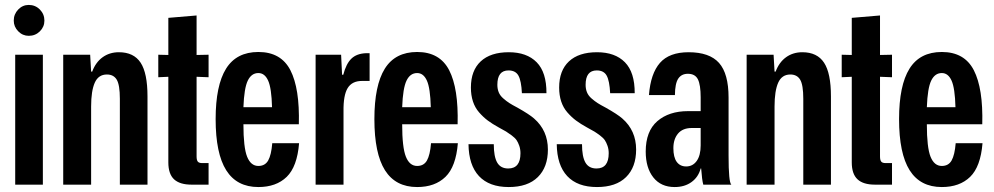

<svg xmlns="http://www.w3.org/2000/svg" viewBox="-20 -753 4053 783"><path d="M42 0V-529.8H154.8V0ZM36.1 -668.9Q36.1 -695.3 54.2 -714.1Q72.3 -732.9 97.2 -732.9Q124 -732.9 142.6 -714.1Q161.1 -695.3 161.1 -668.9Q161.1 -643.6 142.6 -625.2Q124 -606.9 97.2 -606.9Q72.3 -606.9 54.2 -625.5Q36.1 -644 36.1 -668.9Z M237.8 0V-529.8H347.7L351.6 -460.9H356Q370.1 -499 398.4 -519.5Q426.8 -540 464.8 -540Q525.4 -540 553.5 -497.3Q581.5 -454.6 581.5 -359.9V0H468.8V-350.1Q468.8 -406.7 456.1 -428Q443.4 -449.2 416 -449.2Q381.3 -449.2 366.5 -415.8Q351.6 -382.3 351.6 -318.8V0Z M760.7 0Q713.4 0 689.9 -21.7Q666.5 -43.5 666.5 -90.8V-439.9L625.5 -438V-529.8L666.5 -528.8V-680.2L781.7 -689.9V-528.8L830.6 -529.8V-438L781.7 -439.9V-115.2Q781.7 -100.1 786.6 -94Q791.5 -87.9 804.7 -87.9H830.6V0Z M1033.7 9.8Q945.8 9.8 902.6 -58.6Q859.4 -127 859.4 -267.1Q859.4 -404.8 901.9 -472.9Q944.3 -541 1033.7 -541Q1126 -541 1164.3 -466.6Q1202.6 -392.1 1198.7 -246.1H972.7Q972.7 -151.4 987.8 -113.8Q1002.9 -76.2 1033.7 -76.2Q1061 -76.2 1073.7 -98.6Q1086.4 -121.1 1090.3 -168.9H1199.7Q1191.9 -73.2 1149.2 -31.7Q1106.4 9.8 1033.7 9.8ZM972.7 -315.9H1089.4Q1087.4 -393.6 1073.5 -424.3Q1059.6 -455.1 1033.7 -455.1Q1005.4 -455.1 990.5 -424.3Q975.6 -393.6 972.7 -315.9Z M1267.1 0V-529.8H1371.1L1375 -448.2H1379.9Q1391.6 -493.2 1413.1 -513.9Q1434.6 -534.7 1473.1 -536.1H1487.3V-422.9H1456.1Q1415.5 -422.9 1397.7 -393.6Q1379.9 -364.3 1380.9 -298.8V0Z M1681.2 9.8Q1593.3 9.8 1550 -58.6Q1506.8 -127 1506.8 -267.1Q1506.8 -404.8 1549.3 -472.9Q1591.8 -541 1681.2 -541Q1773.4 -541 1811.8 -466.6Q1850.1 -392.1 1846.2 -246.1H1620.1Q1620.1 -151.4 1635.3 -113.8Q1650.4 -76.2 1681.2 -76.2Q1708.5 -76.2 1721.2 -98.6Q1733.9 -121.1 1737.8 -168.9H1847.2Q1839.4 -73.2 1796.6 -31.7Q1753.9 9.8 1681.2 9.8ZM1620.1 -315.9H1736.8Q1734.9 -393.6 1720.9 -424.3Q1707 -455.1 1681.2 -455.1Q1652.8 -455.1 1637.9 -424.3Q1623 -393.6 1620.1 -315.9Z M2054.7 9.8Q1975.1 9.8 1933.3 -34.9Q1891.6 -79.6 1890.6 -165H1993.7Q1993.7 -114.3 2007.6 -90.1Q2021.5 -65.9 2052.7 -65.9Q2102.5 -65.9 2102.5 -127.9Q2102.5 -144.5 2097.7 -158.4Q2092.8 -172.4 2086.7 -181.4Q2080.6 -190.4 2066.9 -200.7Q2053.2 -210.9 2043.9 -216.6Q2034.7 -222.2 2014.6 -232.9Q1987.8 -247.6 1969.2 -261.5Q1950.7 -275.4 1933.8 -294.7Q1917 -314 1908.7 -339.4Q1900.4 -364.7 1900.4 -396Q1900.4 -465.3 1940.4 -502.7Q1980.5 -540 2054.7 -540Q2128.4 -540 2168.7 -499Q2209 -458 2208.5 -373H2108.4Q2106 -423.3 2094.2 -444.6Q2082.5 -465.8 2053.7 -465.8Q2008.3 -465.8 2008.3 -407.2Q2008.3 -390.1 2013.9 -376.5Q2019.5 -362.8 2032.5 -351.6Q2045.4 -340.3 2057.1 -332.8Q2068.8 -325.2 2090.3 -314Q2138.2 -287.1 2157.7 -270Q2214.4 -220.7 2214.4 -143.1Q2214.4 -71.3 2173.3 -30.8Q2132.3 9.8 2054.7 9.8Z M2414.6 9.8Q2335 9.8 2293.2 -34.9Q2251.5 -79.6 2250.5 -165H2353.5Q2353.5 -114.3 2367.4 -90.1Q2381.3 -65.9 2412.6 -65.9Q2462.4 -65.9 2462.4 -127.9Q2462.4 -144.5 2457.5 -158.4Q2452.6 -172.4 2446.5 -181.4Q2440.4 -190.4 2426.8 -200.7Q2413.1 -210.9 2403.8 -216.6Q2394.5 -222.2 2374.5 -232.9Q2347.7 -247.6 2329.1 -261.5Q2310.5 -275.4 2293.7 -294.7Q2276.9 -314 2268.6 -339.4Q2260.3 -364.7 2260.3 -396Q2260.3 -465.3 2300.3 -502.7Q2340.3 -540 2414.6 -540Q2488.3 -540 2528.6 -499Q2568.8 -458 2568.4 -373H2468.3Q2465.8 -423.3 2454.1 -444.6Q2442.4 -465.8 2413.6 -465.8Q2368.2 -465.8 2368.2 -407.2Q2368.2 -390.1 2373.8 -376.5Q2379.4 -362.8 2392.3 -351.6Q2405.3 -340.3 2417 -332.8Q2428.7 -325.2 2450.2 -314Q2498 -287.1 2517.6 -270Q2574.2 -220.7 2574.2 -143.1Q2574.2 -71.3 2533.2 -30.8Q2492.2 9.8 2414.6 9.8Z M2731.4 9.8Q2675.3 9.8 2644.3 -29.5Q2613.3 -68.8 2613.3 -134.8Q2613.3 -217.8 2660.6 -258.8Q2708 -299.8 2786.1 -299.8H2837.4V-356Q2837.4 -406.7 2826.2 -429.4Q2814.9 -452.1 2785.2 -452.1Q2759.3 -452.1 2746.1 -432.6Q2732.9 -413.1 2732.4 -365.2H2626.5Q2633.3 -453.1 2671.4 -496.6Q2709.5 -540 2788.1 -540Q2873.5 -540 2912.4 -496.3Q2951.2 -452.6 2951.2 -355V-118.2Q2951.2 -9.8 2962.4 0H2848.1Q2842.8 -18.6 2839.4 -65.9H2837.4Q2828.1 -30.8 2800 -10.5Q2772 9.8 2731.4 9.8ZM2726.1 -148.9Q2726.1 -111.8 2739.7 -93Q2753.4 -74.2 2778.3 -74.2Q2805.2 -74.2 2821.3 -96.7Q2837.4 -119.1 2837.4 -160.2V-231H2801.3Q2764.2 -231 2745.1 -208.3Q2726.1 -185.5 2726.1 -148.9Z M3024.9 0V-529.8H3134.8L3138.7 -460.9H3143.1Q3157.2 -499 3185.5 -519.5Q3213.9 -540 3252 -540Q3312.5 -540 3340.6 -497.3Q3368.7 -454.6 3368.7 -359.9V0H3255.9V-350.1Q3255.9 -406.7 3243.2 -428Q3230.5 -449.2 3203.1 -449.2Q3168.5 -449.2 3153.6 -415.8Q3138.7 -382.3 3138.7 -318.8V0Z M3547.9 0Q3500.5 0 3477.1 -21.7Q3453.6 -43.5 3453.6 -90.8V-439.9L3412.6 -438V-529.8L3453.6 -528.8V-680.2L3568.8 -689.9V-528.8L3617.7 -529.8V-438L3568.8 -439.9V-115.2Q3568.8 -100.1 3573.7 -94Q3578.6 -87.9 3591.8 -87.9H3617.7V0Z M3820.8 9.8Q3732.9 9.8 3689.7 -58.6Q3646.5 -127 3646.5 -267.1Q3646.5 -404.8 3689 -472.9Q3731.4 -541 3820.8 -541Q3913.1 -541 3951.4 -466.6Q3989.7 -392.1 3985.8 -246.1H3759.8Q3759.8 -151.4 3774.9 -113.8Q3790 -76.2 3820.8 -76.2Q3848.1 -76.2 3860.8 -98.6Q3873.5 -121.1 3877.4 -168.9H3986.8Q3979 -73.2 3936.3 -31.7Q3893.6 9.8 3820.8 9.8ZM3759.8 -315.9H3876.5Q3874.5 -393.6 3860.6 -424.3Q3846.7 -455.1 3820.8 -455.1Q3792.5 -455.1 3777.6 -424.3Q3762.7 -393.6 3759.8 -315.9Z"/></svg>

Font: Lumene Sans Condensed
Style: Bold
Weight: 600
Width: 3
Designer: Deni Anggara
Version: Version 1.003;Glyphs 3.1.2 (3151)